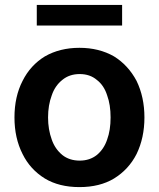

<svg xmlns="http://www.w3.org/2000/svg" viewBox="-20 -750 648 783"><path d="M163 -22Q103 -59 72 -122Q39 -187 39 -271Q39 -356 72 -420Q104 -484 163 -520Q224 -555 304 -555Q384 -555 445 -520Q503 -484 537 -420Q569 -354 569 -271Q569 -188 537 -122Q505 -59 445 -22Q387 13 304 13Q221 13 163 -22ZM375 -118Q404 -142 417 -181Q431 -219 431 -271Q431 -323 417 -361Q404 -402 375 -424Q347 -448 305 -448Q263 -448 234 -424Q204 -400 191 -361Q176 -321 176 -271Q176 -222 191 -181Q204 -143 234 -118Q263 -95 305 -95Q346 -95 375 -118ZM130 -646V-730H478V-646Z"/></svg>

Font: Sinter Bold
Style: Regular
Weight: 700
Foundry: Adobe & rsms
Version: Version 1.000